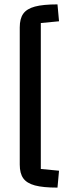

<svg xmlns="http://www.w3.org/2000/svg" viewBox="-20 -750 319 875"><path d="M242 -730 249 -653 166 -645V20L249 28L242 105Q176 105 139 95Q102 85 86 62.5Q70 40 70 0V-625Q70 -665 86 -687.5Q102 -710 139 -720Q176 -730 242 -730Z"/></svg>

Font: Changa
Style: Regular
Weight: 400
Designer: Eduardo Rodriguez Tunni
Foundry: Eduardo Rodriguez Tunni
Version: Version 2.002; ttfautohint (v1.5.10-5e6f)